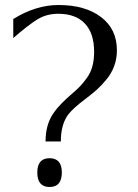

<svg xmlns="http://www.w3.org/2000/svg" viewBox="-20 -744 553 767"><path d="M227 -55Q227 -112 178 -112Q129 -112 129 -55Q129 3 178 3Q227 3 227 -55ZM447 -543Q447 -509 436 -479.5Q425 -450 404 -425Q383 -400 366 -385Q349 -370 323 -350Q272 -312 253 -287Q223 -247 223 -179H162Q162 -248 195 -294Q217 -326 267 -369Q290 -389 300.5 -400Q311 -411 326.5 -432Q342 -453 349 -479Q356 -505 356 -537Q356 -611 319 -650Q282 -689 213 -689Q167 -689 131 -667.5Q95 -646 33 -592V-668Q123 -724 214 -724Q320 -724 383.5 -676Q447 -628 447 -543Z"/></svg>

Font: RIT Lekha
Style: Regular
Weight: 400
Designer: Rahul Radhakrishnan
Version: 1.0